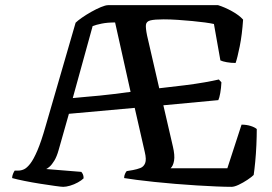

<svg xmlns="http://www.w3.org/2000/svg" viewBox="-20 -724 1055 744"><path d="M225 0Q218 0 193 -3.5Q168 -7 136 -12Q104 -17 74.5 -23Q45 -29 27 -34Q27 -42 30.5 -50.5Q34 -59 37 -63H51Q62 -63 73 -68Q84 -73 97 -89.5Q110 -106 125 -141Q140 -176 157 -236L273 -636Q281 -644 297.5 -655.5Q314 -667 333.5 -678Q353 -689 371 -696.5Q389 -704 399 -704H825Q851 -696 879 -680.5Q907 -665 922 -648Q918 -589 909 -544.5Q900 -500 893 -480Q875 -480 858.5 -483Q842 -486 834 -490L809 -631Q796 -634 774 -637Q752 -640 725 -642.5Q698 -645 669.5 -647Q641 -649 614 -649Q579 -649 563 -645Q547 -641 545.5 -628Q544 -615 550 -586L597 -382Q651 -388 695 -393.5Q739 -399 773 -405Q807 -411 828 -416L838 -405Q837 -383 833.5 -363.5Q830 -344 826 -336L613 -316L650 -156Q658 -122 654.5 -101.5Q651 -81 641 -72H861L916 -241Q935 -241 951 -236Q967 -231 975 -224Q975 -196 973.5 -162Q972 -128 969 -97Q966 -66 963 -46Q955 -38 938.5 -27Q922 -16 905 -8Q888 0 877 0Q853 0 818 -1.5Q783 -3 742 -5.5Q701 -8 659 -11.5Q617 -15 578.5 -19Q540 -23 509.5 -27Q479 -31 461 -34Q461 -43 464.5 -50.5Q468 -58 471 -61L495 -65Q511 -68 524 -73Q537 -78 542.5 -92Q548 -106 541 -135L502 -306L247 -283L207 -142Q200 -117 190.5 -101.5Q181 -86 172.5 -78.5Q164 -71 159 -69L295 -58Q298 -55 301 -49Q304 -43 304 -33Q296 -25 281.5 -17Q267 -9 251.5 -4.5Q236 0 225 0ZM262 -344Q291 -347 316 -349Q341 -351 366 -353.5Q391 -356 420 -359.5Q449 -363 486 -368L426 -637Q396 -637 374 -632.5Q352 -628 339 -623Z"/></svg>

Font: Texturina 12pt Medium
Style: Regular
Weight: 500
Designer: Guillermo Torres Carreño
Foundry: Omnibus-Type
Version: Version 1.002